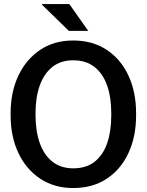

<svg xmlns="http://www.w3.org/2000/svg" viewBox="-20 -922 727 952"><path d="M343.3 10.3Q249 10.3 179.2 -36.1Q109.4 -82.5 71 -163.8Q32.7 -245.1 32.7 -350.1V-360.8Q32.7 -465.3 71 -546.6Q109.4 -627.9 179 -674.6Q248.5 -721.2 342.8 -721.2Q439.5 -721.2 509.5 -674.6Q579.6 -627.9 617.2 -546.6Q654.8 -465.3 654.8 -360.8V-350.1Q654.8 -245.1 617.2 -163.8Q579.6 -82.5 509.8 -36.1Q439.9 10.3 343.3 10.3ZM343.3 -87.4Q407.7 -87.4 449.5 -120.4Q491.2 -153.3 511.5 -212.4Q531.7 -271.5 531.7 -350.1V-361.8Q531.7 -439 511.2 -497.8Q490.7 -556.6 448.7 -589.8Q406.7 -623 342.8 -623Q281.2 -623 239.7 -590.1Q198.2 -557.1 177.2 -498.3Q156.2 -439.5 156.2 -361.8V-350.1Q156.2 -272 177.2 -212.6Q198.2 -153.3 240 -120.4Q281.7 -87.4 343.3 -87.4ZM417.5 -769H321.3L188 -898.9L189 -901.9H323.7Z"/></svg>

Font: Roboto Slab Medium
Style: Regular
Weight: 500
Designer: Google
Version: Version 2.001; ttfautohint (v1.8.3)